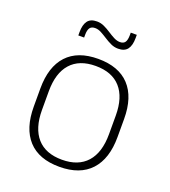

<svg xmlns="http://www.w3.org/2000/svg" viewBox="-125 -750 756 854"><g transform="rotate(20 253.0 -323.0)"><path d="M253 12Q155.5 12 105.2 -43Q55 -98 55 -201V-286.5Q55 -389.5 105.5 -444Q156 -498.5 253 -498.5Q350 -498.5 400.8 -444Q451.5 -389.5 451.5 -286.5V-201Q451.5 -98 400.8 -43Q350 12 253 12ZM253 -21.5Q330 -21.5 370.8 -67.2Q411.5 -113 411.5 -199.5V-288Q411.5 -374 371 -419.5Q330.5 -465 253 -465Q175.5 -465 135 -419.5Q94.5 -374 94.5 -288V-199.5Q94.5 -113 135 -67.2Q175.5 -21.5 253 -21.5ZM319 -571Q300.5 -571 284 -578.8Q267.5 -586.5 251.8 -596.8Q236 -607 221.5 -614.8Q207 -622.5 192.5 -622.5Q175.5 -622.5 168 -612Q160.5 -601.5 160.5 -578.5V-566H133V-581.5Q133 -616.5 146.5 -634.8Q160 -653 190.5 -653Q208.5 -653 225 -645.2Q241.5 -637.5 257 -627.2Q272.5 -617 287.5 -609.2Q302.5 -601.5 316.5 -601.5Q333.5 -601.5 340.8 -612.2Q348 -623 348 -646V-657.5H376.5V-642.5Q376.5 -607 362.8 -589Q349 -571 319 -571Z"/></g></svg>

Font: Anek Tamil ExtraLight
Style: Regular
Weight: 250
Version: Version 1.003